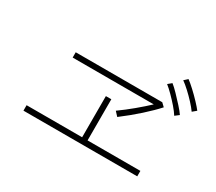

<svg xmlns="http://www.w3.org/2000/svg" viewBox="-118 -1013 1235 1099"><g transform="rotate(30 500.0 -463.5)"><path d="M123 -149V-185H490V-457H526V-185H875V-149ZM606 -386 581 -413Q626 -445 671.5 -483Q717 -521 751 -553H215V-588H787L809 -567Q775 -529 721 -480.5Q667 -432 606 -386ZM960 -625Q946 -645 922.5 -670.5Q899 -696 873.5 -719.5Q848 -743 828 -757L851 -778Q870 -764 896.5 -739.5Q923 -715 947.5 -689Q972 -663 985 -646ZM885 -555Q872 -576 849.5 -602Q827 -628 802.5 -652.5Q778 -677 759 -692L783 -712Q801 -698 826 -672Q851 -646 875 -619.5Q899 -593 911 -575Z"/></g></svg>

Font: Zen Kaku Gothic New Light
Style: Regular
Weight: 300
Designer: Yoshimichi Ohira
Foundry: Positype
Version: Version 1.002